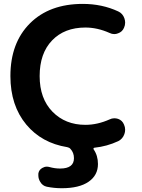

<svg xmlns="http://www.w3.org/2000/svg" viewBox="-20 -784 742 1000"><path d="M471.7 -14.6Q468.8 -14.6 467.3 -11.7Q465.8 -8.8 467.8 -5.9Q490.2 26.4 490.2 70.3Q490.2 128.9 441.4 162.6Q392.6 196.3 301.8 196.3Q261.7 196.3 223.6 188.5Q201.2 183.6 189.5 163.1Q179.7 147.5 179.7 129.9Q179.7 125 179.7 120.1Q182.6 100.6 200.2 90.8Q211.9 84 223.6 84Q230.5 84 237.3 85.9Q265.6 93.8 293 93.8Q365.2 93.8 365.2 40Q365.2 10.7 346.7 -8.8Q340.8 -15.6 330.1 -17.6Q197.3 -39.1 117.2 -134.8Q34.2 -234.4 34.2 -387.7Q34.2 -560.5 135.7 -662.1Q237.3 -763.7 411.1 -763.7Q511.7 -763.7 595.7 -724.6Q619.1 -713.9 627.9 -688.5Q631.8 -677.7 631.8 -666Q631.8 -652.3 626 -639.6Q617.2 -618.2 594.7 -610.4Q585 -606.4 575.2 -606.4Q562.5 -606.4 550.8 -612.3Q487.3 -640.6 424.8 -640.6Q315.4 -640.6 251 -573.2Q186.5 -505.9 186.5 -387.7Q186.5 -270.5 253.4 -202.1Q320.3 -133.8 424.8 -133.8Q487.3 -133.8 550.8 -162.1Q562.5 -168 575.2 -168Q585 -168 594.7 -165Q617.2 -157.2 626 -134.8Q631.8 -122.1 631.8 -108.4Q631.8 -96.7 627.9 -85.9Q619.1 -60.5 595.7 -48.8Q537.1 -21.5 471.7 -14.6Z"/></svg>

Font: Gen Jyuu GothicX Bold
Style: Bold
Weight: 700
Designer: Ryoko NISHIZUKA (kana &amp; ideographs); Paul D. Hunt (Latin, Greek &amp; Cyrillic); Wenlong ZHANG (bopomofo); Sandoll C
Version: Version 1.058.20140828